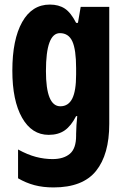

<svg xmlns="http://www.w3.org/2000/svg" viewBox="-20 -580 551 840"><path d="M198 -560Q237 -560 263.5 -542.5Q290 -525 313 -480H321L333 -550H458V-38Q458 96 400 168Q342 240 214 240Q168 240 130.5 230Q93 220 59 200V74Q101 97 137.5 106.5Q174 116 210 116Q258 116 285.5 93Q313 70 313 14V6Q313 -10 314.5 -32.5Q316 -55 318 -72H313Q291 -29 263 -9.5Q235 10 193 10Q119 10 76.5 -65Q34 -140 34 -271Q34 -407 77 -483.5Q120 -560 198 -560ZM242 -435Q181 -435 181 -269Q181 -115 244 -115Q279 -115 296 -148.5Q313 -182 313 -254V-282Q313 -363 296.5 -399Q280 -435 242 -435Z"/></svg>

Font: Noto Sans Ethiopic ExtraCondensed ExtraBold
Style: Regular
Weight: 800
Width: 2
Designer: Monotype Design Team
Foundry: Monotype Imaging Inc.
Version: Version 2.102; ttfautohint (v1.8.4.7-5d5b)